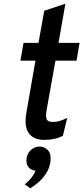

<svg xmlns="http://www.w3.org/2000/svg" viewBox="-20 -742 449 1035"><path d="M218 12Q159.5 12 134.5 -25.2Q109.5 -62.5 122 -133L171 -415H90L107 -511H187.5L218.5 -684L332.5 -722L295.5 -511H409L392.5 -415H279L231 -147.5Q225 -111.5 232.2 -98Q239.5 -84.5 265 -84.5Q283 -84.5 300.5 -89.5Q318 -94.5 342.5 -106.5L319 -10Q277.5 12 218 12ZM143.5 273 113.5 252Q123.5 244 134.5 233Q145.5 222 155.2 208.2Q165 194.5 171.5 178Q149 176 135.8 161.8Q122.5 147.5 122.5 124Q122.5 90.5 143.8 69.2Q165 48 193 48Q217 48 235 64.2Q253 80.5 253 111.5Q253 139.5 242 167Q231 194.5 207 221.2Q183 248 143.5 273Z"/></svg>

Font: Overpass SemiBold
Style: Italic
Weight: 600
Italic angle: -10°
Designer: Delve Withrington, Dave Bailey, Thomas Jockin
Foundry: Delve Fonts LLC
Version: Version 4.000